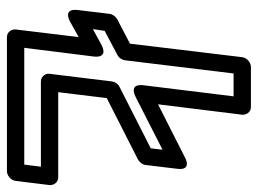

<svg xmlns="http://www.w3.org/2000/svg" viewBox="-115 -604 744 554"><g transform="rotate(90 257.0 -327.0)"><path d="M215 -73H461L455 -25H118L143 -225C143 -225 151 -270 108 -247L64 -223L69 -257L139 -294C148 -299 153 -308 154 -316L192 -629H258L226 -369C226 -369 218 -325 261 -347L412 -424L408 -390L231 -300C222 -296 216 -286 215 -278L193 -98C191 -83 204 -73 215 -73ZM246 -123 263 -263 440 -353C448 -357 455 -366 456 -375L467 -466C473 -512 433 -488 433 -488L281 -411L311 -654C312 -665 304 -679 289 -679H173C162 -679 147 -669 145 -654L106 -330L35 -293C28 -289 21 -280 20 -271L9 -180C3 -133 44 -158 44 -158L87 -182L65 0C64 11 72 25 87 25H474C485 25 500 15 502 0L514 -98C515 -109 507 -123 492 -123Z"/></g></svg>

Font: Falling Sky
Style: OuObl
Weight: 400
Designer: Paul D. Hunt
Foundry: Adobe Systems Incorporated
Version: Version 1.02